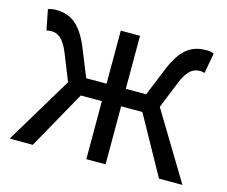

<svg xmlns="http://www.w3.org/2000/svg" viewBox="-84 -670 927 784"><g transform="rotate(15 380.0 -278.5)"><path d="M14.9 0H112.8L250 -245.3H339.2V0H420.6V-245.3H510.4L646.4 0H745.5L573.6 -284.1L618 -393.5C642.5 -456.8 668 -468.1 696 -468.1C704 -468.1 707.3 -466.9 714.3 -464.9L730.1 -551.2C721.8 -554.8 709.9 -556.8 698 -556.8C639.6 -556.8 594.6 -532.8 556.4 -440.8L506.6 -319.1H420.6V-543.4H339.2V-319.1H253.2L204 -440.8C165.2 -532.8 119.8 -556.8 61.8 -556.8C49.9 -556.8 38 -554.8 29.1 -551.2L46.1 -464.9C53.1 -466.9 56.4 -468.1 63.8 -468.1C92.4 -468.1 117.3 -456.8 142.1 -393.5L185.8 -284.1Z"/></g></svg>

Font: Source Han Sans JP VF
Style: Regular
Weight: 250
Designer: Ryoko NISHIZUKA 西塚涼子 (kana, bopomofo & ideographs); Paul D. Hunt (Latin, Greek & Cyrillic); Sandoll Communications 산돌커뮤니
Foundry: Adobe
Version: Version 2.004;hotconv 1.0.118;makeotfexe 2.5.65603